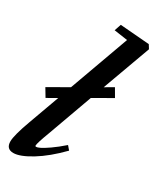

<svg xmlns="http://www.w3.org/2000/svg" viewBox="-189 -786 709 858"><g transform="rotate(30 165.5 -357.0)"><path d="M37.1 11.2Q0 11.2 0 -27.8Q0 -59.1 31.2 -144.5L88.4 -302.2L39.1 -273.9L14.2 -315.4L113.8 -372.6L225.1 -680.2L155.3 -690.4L167 -725.1L318.4 -712.9L330.6 -693.4L240.2 -445.3L283.7 -470.7L308.1 -428.7L214.4 -375L130.9 -144Q106.9 -80.6 106.9 -67.4Q106.9 -63.5 111.8 -63.5Q117.7 -63.5 130.9 -69.6Q144 -75.7 171.6 -94.7Q199.2 -113.8 231.4 -142.1L248 -122.6Q186 -59.1 128.4 -23.9Q70.8 11.2 37.1 11.2Z"/></g></svg>

Font: Elstob 6pt SemiBold
Style: Italic
Weight: 600
Italic angle: -20°
Designer: Peter S. Baker
Version: Version 1.015